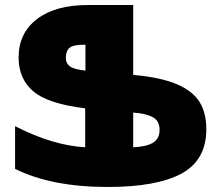

<svg xmlns="http://www.w3.org/2000/svg" viewBox="-20 -734 882 764"><path d="M40 -62V-232Q190 -155 319 -148V-303Q170 -321 112 -371Q54 -421 54 -505Q54 -602 127 -658Q200 -714 329 -714H510V-436Q621 -426 684.5 -398.5Q748 -371 774.5 -327.5Q801 -284 801 -220Q801 -97 702.5 -43.5Q604 10 409 10Q185 10 40 -62ZM320 -556H313Q271 -556 256.5 -543.5Q242 -531 242 -503Q242 -482 258 -470Q274 -458 320 -453ZM615 -217Q615 -254 586.5 -268.5Q558 -283 510 -286V-148Q562 -150 588.5 -166Q615 -182 615 -217Z"/></svg>

Font: Noto Sans Armenian Black
Style: Regular
Weight: 900
Designer: Monotype Design team
Foundry: Monotype Imaging Inc.
Version: Version 1.000